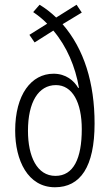

<svg xmlns="http://www.w3.org/2000/svg" viewBox="-20 -780 463 810"><path d="M147 -760 120 -729C139 -716 160 -700 179 -680L104 -633L126 -601L205 -651C262 -584 298 -498 313 -410L310 -409C292 -440 258 -469 206 -469C112 -469 44 -381 44 -229C44 -104 97 10 212 10C319 10 379 -76 379 -259C379 -430 335 -573 244 -678L325 -727L303 -760L217 -706C195 -727 172 -745 147 -760ZM216 -421C285 -421 325 -349 325 -235C325 -111 290 -38 214 -38C136 -38 98 -120 98 -228C98 -349 142 -421 216 -421Z"/></svg>

Font: Noto Sans UI Condensed Light
Style: Regular
Weight: 300
Width: 3
Designer: Monotype Design Team
Foundry: Monotype Imaging Inc.
Version: Version 1.901